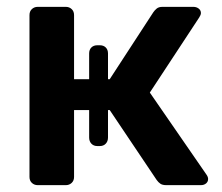

<svg xmlns="http://www.w3.org/2000/svg" viewBox="-20 -540 648 560"><path d="M90 0Q80 0 73 -6.5Q66 -13 66 -24V-496Q66 -507 73 -513.5Q80 -520 90 -520H172Q182 -520 189 -513.5Q196 -507 196 -496V-309H240V-384Q240 -395 246.5 -401.5Q253 -408 264 -408H271Q282 -408 288.5 -401.5Q295 -395 295 -384V-309H300L427 -504Q431 -510 437 -515Q443 -520 454 -520H544Q553 -520 559.5 -515Q566 -510 566 -502Q566 -499 564.5 -495.5Q563 -492 561 -489L417 -270L582 -31Q587 -24 587 -18Q587 -10 581 -5Q575 0 566 0H465Q454 0 448 -4Q442 -8 437 -15L300 -219H295V-139Q295 -128 288.5 -121Q282 -114 271 -114H264Q253 -114 246.5 -121Q240 -128 240 -139V-219H196V-24Q196 -13 189 -6.5Q182 0 172 0Z"/></svg>

Font: Fz Rubik Med
Style: Regular
Weight: 500
Designer: Hubert and Fischer
Foundry: Hubert and Fischer
Version: Vit hóa bi FontZin.com